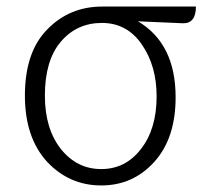

<svg xmlns="http://www.w3.org/2000/svg" viewBox="-20 -553 631 586"><path d="M289 13Q191 13 123 -60Q56 -134 56 -261Q56 -394 124 -463Q192 -533 292 -533H578Q578 -481 538 -482L401 -488Q516 -420 516 -256Q516 -131 451 -59Q386 13 289 13ZM410 -98Q458 -159 458 -259Q458 -352 413 -417Q368 -483 291 -483Q214 -483 165 -425Q117 -368 117 -261Q117 -160 166 -98Q215 -37 289 -37Q363 -37 410 -98Z"/></svg>

Font: Swei Half Moon CJK SC
Style: Light
Weight: 300
Version: Version 2.071